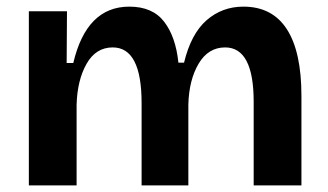

<svg xmlns="http://www.w3.org/2000/svg" viewBox="-20 -559 988 579"><path d="M67 0V-525H182L181 -369H201Q241 -539 370 -539Q440 -539 475 -493.5Q510 -448 518 -370H535Q556 -457 603 -498Q650 -539 714 -539Q801 -539 845 -471Q889 -403 889 -270V0H745V-252Q745 -416 659 -416Q608 -416 579 -367Q550 -318 548 -244V0H407V-248Q407 -416 320 -416Q269 -416 241 -366.5Q213 -317 211 -243V0Z"/></svg>

Font: Bricolage Grotesque 12pt Bricolage Grotesque 10pt Regular
Style: Bold
Weight: 700
Designer: Mathieu Triay
Foundry: Atelier Triay
Version: Version 1.001; ttfautohint (v1.8.4.7-5d5b);gftools[0.9.33.de